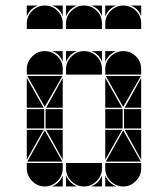

<svg xmlns="http://www.w3.org/2000/svg" viewBox="-20 -677 608 695"><path d="M284 -492Q311 -492 330 -473Q349 -454 349 -427V-407H219V-427Q219 -453 238.5 -472.5Q258 -492 284 -492ZM142 -492Q169 -492 188 -473Q207 -454 207 -427V-407H77V-427Q77 -453 96.5 -472.5Q116 -492 142 -492ZM426 -492Q453 -492 472 -473Q491 -454 491 -427V-407H361V-427Q361 -453 380.5 -472.5Q400 -492 426 -492ZM426 -2Q400 -2 380.5 -21.5Q361 -41 361 -67V-87H491V-67Q491 -41 471.5 -21.5Q452 -2 426 -2ZM142 -2Q116 -2 96.5 -21.5Q77 -41 77 -67V-87H207V-67Q207 -41 187.5 -21.5Q168 -2 142 -2ZM284 -2Q258 -2 238.5 -21.5Q219 -41 219 -67V-87H349V-67Q349 -41 329.5 -21.5Q310 -2 284 -2ZM363 -92 426 -205 490 -92ZM79 -92 142 -205 206 -92ZM206 -402 142 -290 79 -402ZM490 -402 426 -290 363 -402ZM424 -212H361V-282H424ZM140 -212H77V-282H140ZM491 -212H429V-282H491ZM207 -212H145V-282H207ZM77 -287V-395L138 -287ZM361 -287V-395L422 -287ZM361 -207H422L361 -99ZM77 -207H138L77 -99ZM207 -287H147L207 -395ZM491 -207V-99L431 -207ZM207 -207V-99L147 -207ZM491 -287H431L491 -395ZM219 -42Q231 -14 259 -2H219ZM361 -42Q373 -14 401 -2H361ZM361 -492H401Q387 -487 377 -477Q367 -467 361 -453ZM310 -2Q324 -8 334 -18Q344 -28 349 -42V-2ZM168 -2Q182 -8 192 -18Q202 -28 207 -42V-2ZM219 -492H259Q245 -487 235 -477Q225 -467 219 -453ZM349 -492V-453Q339 -482 310 -492ZM207 -492V-453Q197 -482 168 -492ZM284 -657Q311 -657 330 -638Q349 -619 349 -592V-572H219V-592Q219 -618 238.5 -637.5Q258 -657 284 -657ZM142 -657Q169 -657 188 -638Q207 -619 207 -592V-572H77V-592Q77 -618 96.5 -637.5Q116 -657 142 -657ZM426 -657Q453 -657 472 -638Q491 -619 491 -592V-572H361V-592Q361 -618 380.5 -637.5Q400 -657 426 -657ZM361 -657H401Q387 -652 377 -642Q367 -632 361 -618ZM219 -657H259Q245 -652 235 -642Q225 -632 219 -618ZM77 -657H117Q103 -652 93 -642Q83 -632 77 -618ZM349 -657V-618Q339 -647 310 -657ZM491 -657V-618Q481 -647 452 -657ZM207 -657V-618Q197 -647 168 -657Z"/></svg>

Font: CAT DyFa
Style: Regular
Weight: 400
Designer: Peter Wiegel
Foundry: Peter Wiegel
Version: Version 1.001; ttfautohint (v1.3)